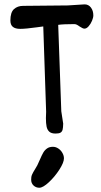

<svg xmlns="http://www.w3.org/2000/svg" viewBox="-20 -609 465 884"><path d="M235.8 5.9Q216.8 5.9 207.3 -2.4Q197.8 -10.7 194.6 -25.6Q191.4 -40.5 191.4 -65.4L191.9 -80.1Q192.4 -85 192.4 -94.2L179.2 -487.3Q168 -486.3 150.4 -483.4Q98.1 -476.1 73.2 -476.1Q50.3 -476.1 39.1 -485.4Q27.8 -494.6 27.8 -514.6Q27.8 -552.2 44.4 -567.1Q61 -582 86.4 -582L292 -584L369.6 -588.9Q387.7 -588.9 398.7 -574.2Q409.7 -559.6 409.7 -538.1Q409.7 -527.8 403.6 -513.2Q397.5 -498.5 387.9 -487.8Q378.4 -477.1 368.7 -477.1Q361.3 -477.1 346.2 -487.3Q338.9 -492.7 333.3 -495.4Q327.6 -498 322.3 -498Q272 -498 248 -494.6L262.2 -96.7Q269 -56.6 271 -39.6Q270.5 -20.5 268.1 -11.5Q265.6 -2.4 258.5 1.7Q251.5 5.9 235.8 5.9ZM164.1 125Q172.4 105.5 179 94Q185.5 82.5 196.3 74.7Q207 66.9 223.6 66.9Q236.8 66.9 248.5 74.7Q260.3 82.5 267.3 95Q274.4 107.4 274.4 120.1Q274.4 139.2 253.4 171.9Q232.4 204.6 205.1 230Q177.7 255.4 161.1 255.4Q145.5 255.4 134.5 245.1Q123.5 234.9 123.5 218.3Q123 205.1 127.7 194.6Q132.3 184.1 141.1 170.4Q147.9 159.7 151.9 151.9Q156.2 143.6 164.1 125Z"/></svg>

Font: Dekko
Style: Regular
Weight: 400
Designer: Multiple
Foundry: Sorkin Type
Version: Version 2.001